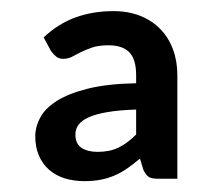

<svg xmlns="http://www.w3.org/2000/svg" viewBox="-20 -750 408 354"><path d="M231 -548Q199 -547 177.5 -543.2Q156 -539.5 143 -533.5Q130 -527.5 124.5 -519.5Q119 -511.5 119 -502.5Q119 -485 130.2 -477.5Q141.5 -470 160 -470Q182.5 -470 198.8 -478Q215 -486 231 -502ZM60.5 -681Q87.5 -706.5 119.5 -718Q151.5 -729.5 189 -729.5Q216.5 -729.5 238.5 -720.8Q260.5 -712 275.8 -696.2Q291 -680.5 299 -658.8Q307 -637 307 -611.5V-420.5H271Q260 -420.5 254.8 -423.5Q249.5 -426.5 244.5 -436.5L238 -457.5Q226 -447.5 215 -439.8Q204 -432 192 -426.8Q180 -421.5 166.2 -418.8Q152.5 -416 136 -416Q116 -416 99.2 -421.2Q82.5 -426.5 70.5 -437Q58.5 -447.5 51.8 -463Q45 -478.5 45 -499Q45 -516 54 -533Q63 -550 84.5 -563.8Q106 -577.5 141.8 -586.5Q177.5 -595.5 231 -596.5V-611.5Q231 -641 218.2 -653.8Q205.5 -666.5 180 -666.5Q162 -666.5 150.2 -662.5Q138.5 -658.5 129.5 -654Q120.5 -649.5 113 -645.5Q105.5 -641.5 96.5 -641.5Q88.5 -641.5 83.2 -646Q78 -650.5 74 -656Z"/></svg>

Font: LatoLatin Semibold
Style: Regular
Weight: 600
Designer: Lukasz Dziedzic with Adam Twardoch and Botio Nikoltchev
Foundry: tyPoland Lukasz Dziedzic
Version: Version 2.015; 2015-08-06; http://www.latofonts.com/